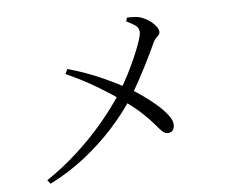

<svg xmlns="http://www.w3.org/2000/svg" viewBox="-81 -845 1162 963"><g transform="rotate(-10 500.0 -364.0)"><path d="M88 -7Q175 -55 253 -114.5Q331 -174 399 -241.5Q467 -309 521 -379Q549 -416 576 -459Q603 -502 625 -543Q647 -584 660.5 -615.5Q674 -647 674 -661Q674 -681 658.5 -694Q643 -707 616 -723L623 -741Q644 -740 664 -737Q684 -734 701 -725Q719 -716 735 -702Q751 -688 761 -672.5Q771 -657 771 -644Q771 -634 764.5 -628Q758 -622 749 -614.5Q740 -607 731 -591Q723 -577 707 -549.5Q691 -522 669 -487Q647 -452 622.5 -415Q598 -378 572 -344Q519 -275 446.5 -207.5Q374 -140 287 -83Q200 -26 101 13ZM727 -135Q711 -135 699 -148.5Q687 -162 669 -188Q651 -214 618 -251.5Q585 -289 528 -337Q483 -375 418.5 -422Q354 -469 270 -516L284 -539Q374 -505 446.5 -464.5Q519 -424 575 -386Q603 -366 635.5 -338.5Q668 -311 696.5 -281.5Q725 -252 743 -224Q761 -196 761 -176Q761 -159 753 -147Q745 -135 727 -135Z"/></g></svg>

Font: Noto Serif TC
Style: Regular
Weight: 400
Designer: Ryoko NISHIZUKA  (kana & ideographs); Frank Grießhammer (Latin, Greek & Cyrillic); Wenlong ZHANG  (bopomofo); Sandoll Co
Foundry: Adobe
Version: Version 2.003-H1;hotconv 1.1.1;makeotfexe 2.6.0